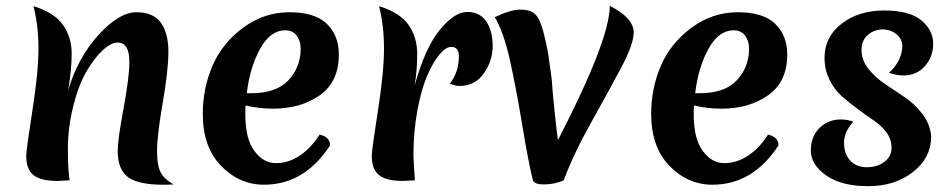

<svg xmlns="http://www.w3.org/2000/svg" viewBox="-20 -619 3267 659"><path d="M576 14Q563 15 539 15Q455 15 419.5 -11Q384 -37 384 -102Q384 -139 404 -246.5Q424 -354 424 -407Q424 -473 384 -473Q361 -473 332 -446Q303 -419 276 -372.5Q249 -326 231 -253Q213 -180 213 -107.5Q213 -35 219 0Q187 2 177 2Q120 2 95 -18Q70 -38 70 -84Q70 -104 91 -238Q112 -372 112 -451.5Q112 -531 95 -598Q168 -575 197 -532.5Q226 -490 226 -435.5Q226 -381 214 -309Q247 -421 318 -499Q389 -577 448 -577Q507 -577 532.5 -540.5Q558 -504 558 -441.5Q558 -379 538.5 -266Q519 -153 519 -101.5Q519 -50 532 -26.5Q545 -3 576 14Z M917 -246Q869 -246 823 -257Q822 -247 822 -226Q822 -143 853 -101Q884 -59 927 -59Q970 -59 1009 -85Q1048 -111 1077 -157Q1113 -149 1113 -120Q1025 15 886 15Q802 15 739 -49.5Q676 -114 676 -229Q676 -315 709 -392.5Q742 -470 814 -523.5Q886 -577 973.5 -577Q1061 -577 1102 -537Q1143 -497 1143 -432Q1143 -338 1077.5 -292Q1012 -246 917 -246ZM959 -515Q908 -515 873 -452Q838 -389 827 -299H842Q929 -299 970.5 -344Q1012 -389 1012 -452Q1012 -478 998.5 -496.5Q985 -515 959 -515Z M1403 -325Q1439 -455 1489.5 -516.5Q1540 -578 1583.5 -578Q1627 -578 1649 -545.5Q1671 -513 1671 -461.5Q1671 -410 1640.5 -367Q1610 -324 1557 -324Q1543 -324 1524 -332Q1555 -371 1555 -426Q1555 -458 1529 -458Q1510 -458 1488 -431.5Q1466 -405 1446 -358.5Q1426 -312 1412.5 -239.5Q1399 -167 1399 -85Q1399 -75 1404 0Q1372 2 1363 2Q1306 2 1281 -18Q1256 -38 1256 -84Q1256 -104 1277 -238Q1298 -372 1298 -451.5Q1298 -531 1281 -598Q1354 -575 1383 -532.5Q1412 -490 1412 -433.5Q1412 -377 1403 -325Z M1915 0Q1883 14 1848 14Q1813 14 1809 -1Q1793 -65 1772 -192.5Q1751 -320 1729.5 -415.5Q1708 -511 1678 -560Q1733 -586 1766 -586Q1799 -586 1816 -571Q1833 -556 1844.5 -511.5Q1856 -467 1861 -438Q1875 -342 1875 -331Q1875 -320 1883 -241.5Q1891 -163 1895 -138Q2073 -483 2073 -599Q2155 -557 2155 -508Q2155 -468 2113.5 -389.5Q2072 -311 2009.5 -199.5Q1947 -88 1915 0Z M2456 -246Q2408 -246 2362 -257Q2361 -247 2361 -226Q2361 -143 2392 -101Q2423 -59 2466 -59Q2509 -59 2548 -85Q2587 -111 2616 -157Q2652 -149 2652 -120Q2564 15 2425 15Q2341 15 2278 -49.5Q2215 -114 2215 -229Q2215 -315 2248 -392.5Q2281 -470 2353 -523.5Q2425 -577 2512.5 -577Q2600 -577 2641 -537Q2682 -497 2682 -432Q2682 -338 2616.5 -292Q2551 -246 2456 -246ZM2498 -515Q2447 -515 2412 -452Q2377 -389 2366 -299H2381Q2468 -299 2509.5 -344Q2551 -389 2551 -452Q2551 -478 2537.5 -496.5Q2524 -515 2498 -515Z M3176 -150Q3176 -78 3114 -29Q3052 20 2960 20Q2868 20 2815.5 -17Q2763 -54 2763 -102Q2763 -150 2792.5 -179.5Q2822 -209 2866 -209Q2889 -209 2909 -201Q2877 -167 2877 -129Q2877 -91 2898 -68Q2919 -45 2955 -45Q2991 -45 3015.5 -63.5Q3040 -82 3040 -111.5Q3040 -141 3023 -164Q3006 -187 2980.5 -204.5Q2955 -222 2925 -244Q2895 -266 2869.5 -288.5Q2844 -311 2827 -345.5Q2810 -380 2810 -421Q2810 -492 2868.5 -537.5Q2927 -583 3014.5 -583Q3102 -583 3142.5 -549Q3183 -515 3183 -469.5Q3183 -424 3154.5 -392Q3126 -360 3081 -360Q3059 -360 3031 -369Q3053 -388 3065 -412.5Q3077 -437 3077 -461Q3077 -485 3057 -501.5Q3037 -518 3009 -518Q2981 -518 2959 -499.5Q2937 -481 2937 -447Q2937 -413 2960.5 -383Q2984 -353 3018 -330.5Q3052 -308 3086.5 -284.5Q3121 -261 3147 -226.5Q3173 -192 3176 -150Z"/></svg>

Font: MeriendaOneRegular
Style: Regular
Weight: 400
Designer: Eduardo Rodriguez Tunni
Foundry: Eduardo Rodriguez Tunni
Version: Version 1.001